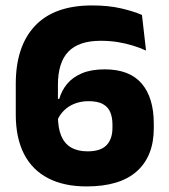

<svg xmlns="http://www.w3.org/2000/svg" viewBox="-20 -672 620 706"><path d="M298.5 13.5Q215 13.5 156.8 -16.8Q98.5 -47 68.2 -106Q38 -165 38 -251V-363.5Q38 -502 108.8 -577Q179.5 -652 318.5 -652Q378 -652 424 -641.5Q470 -631 502 -617L517 -486Q494.5 -496.5 469.2 -504.2Q444 -512 414.5 -517Q385 -522 350 -522Q270 -522 231.5 -482.2Q193 -442.5 193 -359.5V-246Q193 -201.5 205 -172.8Q217 -144 241.2 -129.8Q265.5 -115.5 302 -115.5Q350 -115.5 371.8 -138.2Q393.5 -161 393.5 -202V-214Q393.5 -241 385.2 -260Q377 -279 358 -289.5Q339 -300 305.5 -300Q278.5 -300 255.5 -291.2Q232.5 -282.5 215.8 -266.2Q199 -250 190 -227.5L173 -308.5H198Q206.5 -339 226.8 -363.5Q247 -388 281.2 -402.5Q315.5 -417 365 -417Q456 -417 500.8 -365Q545.5 -313 545.5 -217V-200.5Q545.5 -98 483.2 -42.2Q421 13.5 298.5 13.5Z"/></svg>

Font: Anek Malayalam Medium
Style: Bold
Weight: 700
Version: Version 1.003